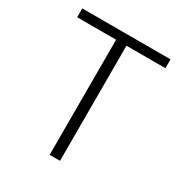

<svg xmlns="http://www.w3.org/2000/svg" viewBox="-170 -853 925 978"><g transform="rotate(30 292.0 -364.5)"><path d="M261 0H322V-677H551V-729H32V-677H261Z"/></g></svg>

Font: Noto Sans TC Light
Style: Regular
Weight: 300
Designer: Ryoko NISHIZUKA 西塚涼子 (kana, bopomofo & ideographs); Paul D. Hunt (Latin, Greek & Cyrillic); Sandoll Communications 산돌커뮤니
Foundry: Adobe
Version: Version 2.004;hotconv 1.0.118;makeotfexe 2.5.65603